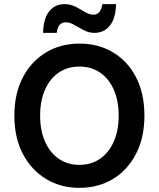

<svg xmlns="http://www.w3.org/2000/svg" viewBox="-20 -895 765 925"><path d="M362.5 10Q272.5 10 201.7 -32.9Q130.8 -75.8 90 -153.8Q49.2 -231.7 49.2 -337.5Q49.2 -444.2 90 -522.1Q130.8 -600 201.7 -642.5Q272.5 -685 362.5 -685Q453.3 -685 524.2 -642.9Q595 -600.8 635.4 -522.9Q675.8 -445 675.8 -337.5Q675.8 -231.7 635 -153.3Q594.2 -75 523.8 -32.5Q453.3 10 362.5 10ZM362.5 -100.8Q420 -100.8 462.5 -130.4Q505 -160 528.3 -213.3Q551.7 -266.7 551.7 -337.5Q551.7 -409.2 528.3 -462.5Q505 -515.8 462.5 -545Q420 -574.2 362.5 -574.2Q305 -574.2 262.5 -545Q220 -515.8 196.7 -462.5Q173.3 -409.2 173.3 -337.5Q173.3 -266.7 196.7 -213.3Q220 -160 262.5 -130.4Q305 -100.8 362.5 -100.8ZM187.5 -736.7Q189.2 -805 216.7 -840Q244.2 -875 290.8 -875Q320 -875 344.2 -862.5Q368.3 -850 389.6 -837.1Q410.8 -824.2 430 -824.2Q465 -824.2 473.3 -875H539.2Q537.5 -807.5 509.6 -772.1Q481.7 -736.7 435 -736.7Q407.5 -736.7 383.3 -749.6Q359.2 -762.5 337.9 -775Q316.7 -787.5 296.7 -787.5Q278.3 -787.5 267.5 -775.4Q256.7 -763.3 253.3 -736.7Z"/></svg>

Font: Funnel Sans Light SemiBold
Style: Regular
Weight: 600
Version: Version 1.000